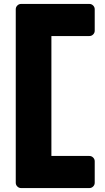

<svg xmlns="http://www.w3.org/2000/svg" viewBox="-20 -796 531 975"><path d="M87 -776H434Q445 -776 453 -768Q461 -760 461 -749V-640Q461 -629 453 -621Q445 -613 434 -613H241V-4H434Q445 -4 453 4Q461 12 461 23V132Q461 143 453 151Q445 159 434 159H87Q76 159 68 151Q60 143 60 132V-749Q60 -760 68 -768Q76 -776 87 -776Z"/></svg>

Font: Rubik One
Style: Regular
Weight: 400
Designer: Hubert and Fischer with Elvire Volk Leonovitch
Foundry: Hubert and Fischer with Elvire Volk Leonovitch
Version: Version 1.001